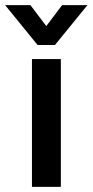

<svg xmlns="http://www.w3.org/2000/svg" viewBox="-46 -731 362 751"><path d="M79 -500H192V0H79ZM-26 -711H73L135 -629L197 -711H296L169 -555H101Z"/></svg>

Font: Sarabun SemiBold
Style: Regular
Weight: 600
Designer: Suppakit Chalermlarp | Katatrad Co.,Ltd.
Foundry: Cadson Demak Co.,Ltd.
Version: Version 1.000; ttfautohint (v1.6)